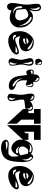

<svg xmlns="http://www.w3.org/2000/svg" viewBox="1384 -2133 815 3623"><g transform="rotate(90 1791.5 -321.5)"><path d="M382.8 -480.5C397.5 -469.7 410.2 -457 419.9 -441.4C430.7 -425.8 438.5 -412.1 443.4 -398.4C449.2 -386.7 454.1 -371.1 458 -351.6C461.9 -334 464.8 -314.5 465.8 -293.9L468.8 -262.7C460 -297.9 450.2 -328.1 439.5 -352.5C427.7 -377 415 -397.5 402.3 -412.1C389.6 -427.7 377 -440.4 365.2 -449.2C352.5 -458 338.9 -466.8 322.3 -473.6C305.7 -481.4 296.9 -489.3 296.9 -498C297.9 -505.9 303.7 -509.8 315.4 -509.8H317.4C335.9 -509.8 358.4 -500 382.8 -480.5ZM120.1 -688.5C102.5 -688.5 86.9 -681.6 73.2 -668.9C63.5 -660.2 57.6 -653.3 56.6 -648.4C54.7 -643.6 52.7 -631.8 51.8 -613.3V-597.7C51.8 -576.2 53.7 -549.8 58.6 -519.5C64.5 -478.5 67.4 -443.4 67.4 -414.1C66.4 -371.1 61.5 -327.1 52.7 -283.2C42 -229.5 37.1 -184.6 37.1 -148.4C37.1 -120.1 40 -99.6 46.9 -86.9C61.5 -60.5 81.1 -46.9 103.5 -46.9C122.1 -46.9 138.7 -53.7 153.3 -68.4C168 -82 174.8 -98.6 174.8 -117.2C174.8 -122.1 175.8 -125 175.8 -128.9C177.7 -130.9 178.7 -132.8 179.7 -132.8C223.6 -110.4 269.5 -98.6 315.4 -98.6C385.7 -99.6 440.4 -130.9 478.5 -192.4C492.2 -217.8 499 -250 499 -290C499 -322.3 494.1 -354.5 485.4 -386.7C472.7 -418 453.1 -448.2 425.8 -476.6C399.4 -505.9 373 -523.4 347.7 -530.3C332 -534.2 317.4 -536.1 302.7 -536.1C258.8 -536.1 222.7 -520.5 193.4 -489.3L170.9 -464.8L181.6 -509.8V-511.7C187.5 -536.1 190.4 -560.5 190.4 -585.9C190.4 -654.3 167 -688.5 120.1 -688.5ZM121.1 -628.9C116.2 -635.7 113.3 -642.6 113.3 -649.4C113.3 -658.2 118.2 -663.1 127 -663.1C140.6 -663.1 152.3 -651.4 163.1 -627.9C168 -613.3 170.9 -599.6 170.9 -585C170.9 -565.4 167 -543.9 159.2 -521.5C152.3 -502.9 146.5 -486.3 140.6 -473.6C140.6 -474.6 140.6 -475.6 140.6 -476.6C141.6 -478.5 141.6 -480.5 141.6 -481.4C142.6 -498 143.6 -514.6 143.6 -531.2V-536.1C143.6 -578.1 135.7 -609.4 121.1 -628.9ZM263.7 -448.2C283.2 -448.2 301.8 -437.5 318.4 -418C335 -396.5 348.6 -369.1 357.4 -335C362.3 -314.5 364.3 -299.8 364.3 -289.1C364.3 -254.9 350.6 -228.5 322.3 -211.9C307.6 -204.1 293 -200.2 279.3 -200.2C263.7 -200.2 242.2 -204.1 212.9 -211.9C190.4 -217.8 176.8 -222.7 171.9 -224.6C168 -228.5 165 -234.4 163.1 -243.2C160.2 -260.7 158.2 -290 155.3 -330.1L152.3 -398.4L170.9 -413.1C182.6 -421.9 198.2 -430.7 216.8 -437.5C236.3 -444.3 252 -448.2 263.7 -448.2ZM99.6 -266.6C98.6 -273.4 97.7 -283.2 97.7 -293.9C97.7 -307.6 99.6 -318.4 103.5 -324.2C106.4 -332 111.3 -335 116.2 -335C121.1 -335 125 -332 128.9 -327.1C131.8 -322.3 133.8 -315.4 133.8 -307.6V-304.7C133.8 -292 133.8 -281.2 134.8 -271.5C135.7 -262.7 137.7 -252 140.6 -240.2C144.5 -227.5 149.4 -217.8 156.2 -210C162.1 -202.1 170.9 -194.3 181.6 -187.5C193.4 -179.7 208 -173.8 224.6 -170.9C233.4 -169.9 239.3 -168.9 244.1 -168C230.5 -165 220.7 -164.1 214.8 -164.1C186.5 -164.1 162.1 -172.9 140.6 -189.5C118.2 -207 104.5 -232.4 99.6 -266.6Z M652.3 -216.8C657.2 -216.8 661.1 -215.8 666 -213.9C669.9 -211.9 671.9 -210 671.9 -207C676.8 -195.3 683.6 -187.5 691.4 -183.6C700.2 -178.7 711.9 -176.8 726.6 -176.8H741.2C726.6 -164.1 710 -157.2 689.5 -157.2C675.8 -157.2 664.1 -161.1 654.3 -168C643.6 -174.8 637.7 -186.5 636.7 -201.2C635.7 -206.1 636.7 -209 640.6 -212.9C642.6 -214.8 647.5 -216.8 652.3 -216.8ZM854.5 -204.1C863.3 -213.9 877.9 -222.7 897.5 -230.5C917 -238.3 934.6 -242.2 949.2 -242.2C965.8 -241.2 974.6 -235.4 974.6 -224.6C974.6 -219.7 972.7 -214.8 970.7 -210.9C966.8 -208 963.9 -206.1 960 -206.1H949.2C944.3 -206.1 935.5 -206.1 923.8 -207C911.1 -208 901.4 -208 894.5 -208C885.7 -208 878.9 -208 874 -207C866.2 -206.1 859.4 -205.1 854.5 -204.1ZM825.2 -403.3C814.5 -388.7 800.8 -376 785.2 -365.2C767.6 -355.5 751 -350.6 733.4 -350.6C726.6 -350.6 720.7 -351.6 713.9 -353.5C707 -356.4 703.1 -360.4 703.1 -367.2C703.1 -372.1 705.1 -376 709 -380.9C713.9 -385.7 717.8 -387.7 721.7 -387.7H722.7C739.3 -386.7 750 -385.7 752.9 -385.7C767.6 -386.7 792 -392.6 825.2 -403.3ZM744.1 -449.2C752 -451.2 757.8 -452.1 761.7 -452.1C767.6 -452.1 775.4 -450.2 784.2 -445.3C798.8 -437.5 806.6 -431.6 806.6 -426.8C806.6 -419.9 784.2 -415 740.2 -412.1L691.4 -409.2L708 -426.8C716.8 -437.5 729.5 -445.3 744.1 -449.2ZM721.7 -526.4C731.4 -529.3 743.2 -531.2 757.8 -531.2C781.2 -531.2 805.7 -526.4 831.1 -515.6C856.4 -505.9 877 -494.1 891.6 -481.4C906.2 -468.8 914.1 -457 914.1 -448.2C914.1 -444.3 912.1 -441.4 908.2 -438.5C905.3 -435.5 902.3 -434.6 898.4 -434.6C890.6 -435.5 883.8 -438.5 878.9 -443.4C860.4 -460 846.7 -471.7 837.9 -478.5C828.1 -486.3 815.4 -494.1 800.8 -502.9C785.2 -511.7 769.5 -517.6 752.9 -521.5C740.2 -524.4 730.5 -526.4 721.7 -526.4ZM789.1 -550.8C785.2 -550.8 781.2 -550.8 775.4 -550.8C771.5 -551.8 767.6 -551.8 765.6 -551.8C749 -551.8 730.5 -546.9 711.9 -538.1C681.6 -524.4 654.3 -502 630.9 -470.7C605.5 -439.5 587.9 -404.3 577.1 -364.3C571.3 -343.8 568.4 -317.4 568.4 -287.1C568.4 -250 572.3 -218.8 580.1 -192.4C587.9 -167 601.6 -143.6 621.1 -123C640.6 -101.6 661.1 -86.9 683.6 -80.1C705.1 -73.2 727.5 -69.3 752 -69.3C801.8 -69.3 852.5 -83 905.3 -110.4C925.8 -121.1 941.4 -130.9 953.1 -139.6C963.9 -148.4 976.6 -162.1 989.3 -179.7C1002 -196.3 1008.8 -211.9 1008.8 -226.6C1008.8 -254.9 993.2 -269.5 962.9 -269.5H960.9C935.5 -269.5 898.4 -258.8 848.6 -238.3C791 -213.9 750 -201.2 725.6 -201.2C715.8 -201.2 708 -203.1 703.1 -206.1C698.2 -209 693.4 -214.8 688.5 -222.7C683.6 -231.4 678.7 -244.1 671.9 -259.8C666 -277.3 663.1 -288.1 663.1 -293C663.1 -293.9 663.1 -293.9 664.1 -294.9C665 -295.9 673.8 -293 688.5 -286.1C707 -276.4 731.4 -271.5 761.7 -271.5C795.9 -271.5 830.1 -277.3 863.3 -291C895.5 -302.7 918.9 -320.3 931.6 -340.8C943.4 -360.4 949.2 -380.9 949.2 -402.3C949.2 -438.5 934.6 -471.7 906.2 -502C877 -532.2 837.9 -547.9 789.1 -550.8Z M1182.6 -237.3C1194.3 -214.8 1200.2 -189.5 1201.2 -160.2C1201.2 -141.6 1198.2 -125 1193.4 -113.3C1188.5 -99.6 1181.6 -93.8 1173.8 -93.8C1170.9 -93.8 1167 -94.7 1163.1 -97.7C1154.3 -104.5 1152.3 -111.3 1156.2 -119.1C1167 -147.5 1172.9 -167 1175.8 -175.8C1177.7 -185.5 1179.7 -206.1 1182.6 -237.3ZM1145.5 -493.2C1144.5 -496.1 1143.6 -500 1142.6 -504.9C1142.6 -509.8 1144.5 -513.7 1147.5 -517.6C1150.4 -520.5 1154.3 -522.5 1158.2 -522.5C1170.9 -522.5 1181.6 -509.8 1189.5 -485.4C1192.4 -475.6 1194.3 -463.9 1194.3 -449.2C1194.3 -423.8 1185.5 -387.7 1168.9 -340.8C1168.9 -375 1167 -405.3 1164.1 -433.6C1161.1 -455.1 1154.3 -474.6 1145.5 -493.2ZM1077.1 -483.4C1077.1 -472.7 1082 -444.3 1093.8 -397.5C1103.5 -350.6 1109.4 -322.3 1109.4 -311.5C1109.4 -299.8 1103.5 -269.5 1093.8 -220.7C1082 -172.9 1077.1 -145.5 1077.1 -140.6C1077.1 -129.9 1080.1 -119.1 1087.9 -107.4C1093.8 -94.7 1102.5 -86.9 1111.3 -83C1123 -78.1 1134.8 -75.2 1146.5 -75.2C1159.2 -75.2 1171.9 -78.1 1183.6 -84C1195.3 -88.9 1204.1 -96.7 1210.9 -105.5C1216.8 -114.3 1219.7 -127 1219.7 -146.5C1219.7 -164.1 1215.8 -195.3 1207 -239.3C1200.2 -269.5 1197.3 -294.9 1197.3 -318.4C1197.3 -339.8 1200.2 -365.2 1207 -391.6C1215.8 -425.8 1219.7 -453.1 1219.7 -475.6C1219.7 -496.1 1212.9 -513.7 1199.2 -527.3C1191.4 -536.1 1184.6 -541 1179.7 -543C1173.8 -544.9 1165 -545.9 1153.3 -545.9C1128.9 -545.9 1109.4 -541 1096.7 -529.3C1084 -519.5 1077.1 -503.9 1077.1 -483.4ZM1148.4 -667C1147.5 -669.9 1146.5 -671.9 1146.5 -673.8C1146.5 -678.7 1148.4 -683.6 1150.4 -689.5C1154.3 -693.4 1158.2 -696.3 1163.1 -696.3C1169.9 -695.3 1177.7 -690.4 1185.5 -681.6C1194.3 -671.9 1198.2 -658.2 1198.2 -641.6C1198.2 -635.7 1198.2 -630.9 1197.3 -627.9C1195.3 -616.2 1192.4 -607.4 1188.5 -600.6C1183.6 -625 1173.8 -643.6 1158.2 -658.2C1157.2 -659.2 1156.2 -661.1 1154.3 -662.1C1151.4 -664.1 1149.4 -666 1148.4 -667ZM1145.5 -709C1134.8 -709 1124 -703.1 1111.3 -691.4C1098.6 -679.7 1091.8 -668 1089.8 -656.2C1088.9 -653.3 1088.9 -648.4 1088.9 -643.6C1088.9 -630.9 1090.8 -618.2 1095.7 -605.5C1100.6 -593.8 1105.5 -586.9 1112.3 -584C1119.1 -581.1 1134.8 -579.1 1159.2 -579.1C1180.7 -579.1 1194.3 -582 1199.2 -587.9C1204.1 -592.8 1207 -607.4 1207 -631.8C1207 -659.2 1205.1 -677.7 1201.2 -685.5C1198.2 -695.3 1191.4 -700.2 1180.7 -703.1C1167 -707 1155.3 -709 1145.5 -709Z M1461.9 -332C1466.8 -310.5 1474.6 -291 1487.3 -273.4C1500 -256.8 1512.7 -242.2 1526.4 -232.4C1540 -220.7 1553.7 -211.9 1566.4 -204.1C1580.1 -196.3 1590.8 -189.5 1599.6 -182.6C1608.4 -175.8 1612.3 -169.9 1612.3 -165C1612.3 -162.1 1611.3 -160.2 1610.4 -158.2C1607.4 -154.3 1603.5 -152.3 1596.7 -152.3C1586.9 -152.3 1574.2 -156.2 1560.5 -164.1C1544.9 -171.9 1531.2 -182.6 1516.6 -196.3C1502 -210 1490.2 -227.5 1478.5 -248C1468.8 -269.5 1461.9 -292 1460.9 -314.5ZM1561.5 -499C1558.6 -502 1556.6 -505.9 1556.6 -510.7C1556.6 -515.6 1558.6 -520.5 1561.5 -523.4C1564.5 -527.3 1569.3 -529.3 1574.2 -529.3C1584 -528.3 1592.8 -522.5 1600.6 -509.8C1607.4 -502 1610.4 -490.2 1610.4 -475.6C1610.4 -462.9 1606.4 -449.2 1599.6 -436.5C1592.8 -423.8 1585.9 -415 1578.1 -409.2C1582 -422.9 1584 -434.6 1584 -445.3C1584 -467.8 1576.2 -486.3 1561.5 -499ZM1342.8 -532.2C1353.5 -532.2 1365.2 -529.3 1377 -522.5C1381.8 -519.5 1384.8 -516.6 1387.7 -515.6C1377.9 -512.7 1369.1 -509.8 1361.3 -506.8C1353.5 -503.9 1346.7 -500 1341.8 -498C1336.9 -494.1 1333 -493.2 1330.1 -492.2H1328.1C1323.2 -492.2 1319.3 -495.1 1314.5 -500C1310.5 -504.9 1308.6 -510.7 1308.6 -515.6C1308.6 -518.6 1309.6 -521.5 1312.5 -522.5C1321.3 -529.3 1332 -532.2 1342.8 -532.2ZM1452.1 -613.3C1449.2 -614.3 1448.2 -618.2 1448.2 -623C1448.2 -627.9 1450.2 -633.8 1453.1 -638.7C1457 -643.6 1460.9 -646.5 1464.8 -646.5H1467.8C1468.8 -645.5 1470.7 -644.5 1472.7 -642.6C1475.6 -642.6 1479.5 -639.6 1484.4 -636.7C1489.3 -633.8 1494.1 -629.9 1497.1 -625C1500 -620.1 1503.9 -614.3 1505.9 -605.5C1509.8 -597.7 1510.7 -588.9 1510.7 -580.1V-575.2C1510.7 -572.3 1510.7 -569.3 1509.8 -567.4C1502 -577.1 1495.1 -585 1490.2 -589.8C1484.4 -594.7 1475.6 -600.6 1463.9 -607.4ZM1525.4 -574.2C1525.4 -602.5 1519.5 -623 1505.9 -637.7C1494.1 -652.3 1477.5 -659.2 1459 -659.2C1446.3 -659.2 1434.6 -656.2 1423.8 -649.4C1412.1 -641.6 1403.3 -632.8 1396.5 -622.1C1390.6 -611.3 1386.7 -597.7 1385.7 -580.1L1382.8 -547.9L1351.6 -550.8C1348.6 -550.8 1345.7 -550.8 1341.8 -550.8C1338.9 -551.8 1335.9 -551.8 1335 -551.8C1328.1 -551.8 1322.3 -550.8 1318.4 -548.8C1315.4 -547.9 1310.5 -543.9 1305.7 -539.1C1299.8 -533.2 1295.9 -527.3 1294.9 -521.5C1293 -516.6 1292 -507.8 1292 -497.1C1292 -482.4 1293.9 -468.8 1298.8 -454.1C1303.7 -439.5 1309.6 -428.7 1317.4 -419.9C1324.2 -413.1 1333 -410.2 1343.8 -410.2C1352.5 -410.2 1363.3 -413.1 1376 -418L1393.6 -425.8L1399.4 -384.8C1402.3 -367.2 1406.2 -335.9 1411.1 -292C1418 -235.4 1432.6 -190.4 1455.1 -156.2C1464.8 -141.6 1477.5 -128.9 1493.2 -115.2C1508.8 -103.5 1524.4 -93.8 1539.1 -88.9C1562.5 -83 1583 -80.1 1601.6 -80.1C1623 -80.1 1640.6 -84 1655.3 -91.8C1669.9 -100.6 1676.8 -114.3 1676.8 -134.8C1676.8 -167 1650.4 -192.4 1597.7 -210C1571.3 -217.8 1553.7 -225.6 1543 -234.4C1533.2 -243.2 1523.4 -257.8 1512.7 -279.3C1503.9 -295.9 1499 -308.6 1498 -317.4C1496.1 -326.2 1495.1 -343.8 1495.1 -368.2C1495.1 -403.3 1496.1 -421.9 1499 -424.8H1501C1504.9 -424.8 1516.6 -420.9 1536.1 -413.1C1553.7 -405.3 1566.4 -401.4 1574.2 -401.4H1575.2C1587.9 -401.4 1599.6 -410.2 1609.4 -428.7C1620.1 -448.2 1625 -467.8 1625 -488.3C1625 -503.9 1621.1 -517.6 1611.3 -527.3C1603.5 -539.1 1588.9 -543.9 1568.4 -543.9C1561.5 -543.9 1555.7 -543.9 1551.8 -543L1525.4 -539.1Z M1834 -209C1856.4 -174.8 1867.2 -148.4 1867.2 -129.9C1866.2 -113.3 1860.4 -98.6 1849.6 -87.9C1846.7 -85 1842.8 -83 1838.9 -83C1834 -83 1829.1 -85 1826.2 -89.8C1822.3 -93.8 1820.3 -98.6 1820.3 -103.5C1820.3 -107.4 1821.3 -110.4 1822.3 -111.3C1828.1 -120.1 1832 -127 1834 -132.8C1835 -138.7 1835.9 -146.5 1835.9 -157.2C1835.9 -160.2 1835 -176.8 1834 -209ZM2004.9 -488.3C1996.1 -493.2 1992.2 -499 1992.2 -505.9C1992.2 -510.7 1994.1 -514.6 1998 -517.6C2001 -521.5 2005.9 -523.4 2010.7 -523.4C2018.6 -522.5 2027.3 -518.6 2036.1 -510.7C2045.9 -500 2050.8 -488.3 2050.8 -473.6C2050.8 -459 2043 -438.5 2028.3 -414.1C2027.3 -442.4 2026.4 -460.9 2023.4 -468.8C2021.5 -476.6 2015.6 -483.4 2004.9 -488.3ZM1805.7 -548.8C1813.5 -548.8 1820.3 -547.9 1827.1 -544.9C1834 -543 1838.9 -539.1 1842.8 -535.2C1846.7 -529.3 1849.6 -525.4 1853.5 -521.5C1855.5 -517.6 1858.4 -511.7 1859.4 -504.9C1861.3 -498 1862.3 -493.2 1863.3 -491.2C1863.3 -489.3 1864.3 -485.4 1865.2 -480.5C1853.5 -491.2 1843.8 -498 1837.9 -502C1830.1 -506.8 1822.3 -509.8 1813.5 -511.7C1804.7 -512.7 1799.8 -514.6 1796.9 -517.6C1794.9 -519.5 1793.9 -523.4 1793.9 -530.3C1793.9 -535.2 1794.9 -540 1796.9 -543C1799.8 -546.9 1802.7 -548.8 1805.7 -548.8ZM1884.8 -502.9C1881.8 -521.5 1873 -537.1 1857.4 -547.9C1842.8 -558.6 1825.2 -564.5 1806.6 -564.5C1785.2 -564.5 1768.6 -556.6 1756.8 -542C1750 -533.2 1746.1 -516.6 1746.1 -494.1C1746.1 -470.7 1750 -440.4 1757.8 -403.3C1764.6 -370.1 1768.6 -337.9 1768.6 -305.7C1768.6 -272.5 1764.6 -236.3 1757.8 -196.3C1752.9 -164.1 1750 -140.6 1750 -125C1750 -105.5 1752.9 -90.8 1759.8 -81.1C1766.6 -71.3 1777.3 -63.5 1793 -58.6C1799.8 -56.6 1806.6 -55.7 1813.5 -55.7C1825.2 -55.7 1836.9 -58.6 1849.6 -64.5C1861.3 -70.3 1871.1 -78.1 1877.9 -86.9C1884.8 -96.7 1888.7 -111.3 1888.7 -129.9C1888.7 -152.3 1883.8 -184.6 1874 -226.6C1864.3 -266.6 1859.4 -301.8 1859.4 -332C1859.4 -348.6 1861.3 -359.4 1865.2 -364.3C1872.1 -372.1 1901.4 -378.9 1951.2 -382.8C2002 -388.7 2030.3 -392.6 2037.1 -397.5C2045.9 -403.3 2054.7 -414.1 2060.5 -429.7C2068.4 -446.3 2071.3 -461.9 2071.3 -477.5C2071.3 -489.3 2070.3 -498 2068.4 -503.9C2065.4 -508.8 2061.5 -514.6 2054.7 -521.5C2048.8 -527.3 2043.9 -531.2 2041 -533.2C2037.1 -534.2 2031.2 -535.2 2024.4 -535.2C2015.6 -535.2 2008.8 -535.2 2002 -534.2C1963.9 -531.2 1930.7 -517.6 1904.3 -495.1L1888.7 -481.4Z M2037.1 -680.7V-555.7H2114.3V-450.2H2037.1V-349.6L2114.3 -266.6L2123 -256.8L2167 -208L2243.2 -125L2315.4 -46.9V-230.5L2238.3 -314.5V-555.7H2315.4V-680.7ZM2340.8 -680.7V-555.7V-230.5V-46.9L2413.1 -125L2619.1 -349.6V-450.2H2495.1V-398.4L2465.8 -367.2V-555.7H2619.1V-680.7H2465.8Z M2702.1 -58.6C2740.2 -58.6 2774.4 -48.8 2802.7 -29.3C2807.6 -26.4 2810.5 -24.4 2812.5 -21.5C2794.9 -26.4 2777.3 -29.3 2760.7 -29.3C2754.9 -29.3 2745.1 -28.3 2732.4 -27.3C2725.6 -26.4 2715.8 -25.4 2701.2 -23.4C2686.5 -20.5 2676.8 -19.5 2669.9 -19.5H2668.9C2656.2 -20.5 2650.4 -25.4 2650.4 -36.1C2650.4 -41 2651.4 -44.9 2655.3 -48.8C2657.2 -52.7 2662.1 -54.7 2667 -54.7C2681.6 -57.6 2693.4 -58.6 2702.1 -58.6ZM2741.2 -278.3C2762.7 -267.6 2779.3 -260.7 2790 -255.9C2801.8 -251 2812.5 -249 2822.3 -249C2829.1 -249 2838.9 -251 2850.6 -253.9H2853.5C2854.5 -253.9 2855.5 -253.9 2854.5 -254.9C2859.4 -254.9 2863.3 -252.9 2867.2 -250C2871.1 -246.1 2873 -241.2 2873 -236.3C2873 -230.5 2870.1 -225.6 2864.3 -220.7C2857.4 -215.8 2848.6 -213.9 2835.9 -213.9H2834C2823.2 -213.9 2813.5 -215.8 2804.7 -218.8C2795.9 -221.7 2787.1 -227.5 2778.3 -236.3C2769.5 -244.1 2763.7 -250 2758.8 -255.9C2754.9 -259.8 2749 -267.6 2741.2 -278.3ZM2792 -432.6C2800.8 -441.4 2814.5 -446.3 2831.1 -447.3C2843.8 -447.3 2860.4 -444.3 2879.9 -438.5C2900.4 -355.5 2910.2 -311.5 2910.2 -306.6C2910.2 -303.7 2910.2 -300.8 2909.2 -298.8C2877 -276.4 2846.7 -265.6 2818.4 -265.6C2795.9 -265.6 2778.3 -272.5 2764.6 -285.2C2751 -298.8 2744.1 -316.4 2744.1 -336.9C2744.1 -369.1 2759.8 -400.4 2792 -432.6ZM2697.3 -466.8C2708 -481.4 2721.7 -492.2 2737.3 -500C2754.9 -506.8 2772.5 -510.7 2791 -510.7C2807.6 -510.7 2824.2 -507.8 2840.8 -501C2849.6 -497.1 2853.5 -492.2 2853.5 -485.4C2853.5 -480.5 2851.6 -475.6 2848.6 -472.7C2844.7 -468.8 2839.8 -466.8 2835 -466.8C2832 -466.8 2830.1 -466.8 2829.1 -467.8C2797.9 -475.6 2779.3 -479.5 2772.5 -480.5C2767.6 -481.4 2760.7 -481.4 2753.9 -481.4C2739.3 -480.5 2720.7 -475.6 2697.3 -466.8ZM2946.3 -485.4C2941.4 -490.2 2938.5 -496.1 2938.5 -502.9C2938.5 -506.8 2940.4 -509.8 2942.4 -513.7C2946.3 -515.6 2949.2 -517.6 2953.1 -517.6H2954.1C2966.8 -517.6 2979.5 -506.8 2993.2 -484.4C3003.9 -463.9 3009.8 -442.4 3009.8 -419.9C3009.8 -396.5 3003.9 -366.2 2992.2 -329.1C2990.2 -374 2986.3 -406.2 2981.4 -426.8C2975.6 -447.3 2963.9 -466.8 2946.3 -485.4ZM3019.5 -466.8C3012.7 -488.3 3001 -505.9 2985.4 -519.5C2970.7 -532.2 2955.1 -539.1 2938.5 -539.1C2916 -539.1 2898.4 -525.4 2887.7 -499L2856.4 -514.6C2838.9 -525.4 2819.3 -530.3 2796.9 -530.3C2778.3 -530.3 2759.8 -527.3 2741.2 -521.5C2703.1 -508.8 2672.9 -482.4 2649.4 -441.4C2627 -402.3 2615.2 -356.4 2615.2 -306.6V-291C2618.2 -252.9 2635.7 -216.8 2668.9 -181.6C2703.1 -146.5 2739.3 -128.9 2777.3 -128.9C2798.8 -128.9 2819.3 -135.7 2839.8 -150.4C2867.2 -169.9 2892.6 -207 2917 -260.7C2918 -265.6 2919.9 -268.6 2920.9 -268.6C2922.9 -268.6 2924.8 -264.6 2926.8 -257.8C2929.7 -250 2931.6 -239.3 2932.6 -225.6C2933.6 -211.9 2934.6 -197.3 2934.6 -180.7C2934.6 -159.2 2933.6 -143.6 2932.6 -132.8C2928.7 -120.1 2921.9 -109.4 2913.1 -97.7C2904.3 -87.9 2893.6 -79.1 2882.8 -74.2C2873 -73.2 2858.4 -72.3 2839.8 -72.3C2838.9 -72.3 2812.5 -73.2 2760.7 -75.2C2753.9 -75.2 2743.2 -76.2 2727.5 -78.1C2712.9 -79.1 2701.2 -80.1 2694.3 -80.1C2676.8 -80.1 2662.1 -77.1 2650.4 -70.3C2639.6 -65.4 2631.8 -58.6 2626 -50.8C2619.1 -41 2616.2 -32.2 2616.2 -21.5C2616.2 -13.7 2618.2 -6.8 2623 0C2631.8 21.5 2650.4 38.1 2677.7 48.8C2705.1 60.5 2736.3 66.4 2770.5 66.4C2808.6 66.4 2846.7 59.6 2883.8 44.9C2919.9 30.3 2950.2 9.8 2972.7 -18.6C2978.5 -26.4 2983.4 -34.2 2987.3 -42C2992.2 -49.8 2995.1 -56.6 2999 -63.5C3001 -70.3 3004.9 -79.1 3007.8 -89.8C3010.7 -100.6 3013.7 -108.4 3014.6 -113.3C3015.6 -118.2 3017.6 -127 3020.5 -140.6C3022.5 -153.3 3023.4 -162.1 3024.4 -164.1C3025.4 -168 3026.4 -176.8 3028.3 -191.4C3030.3 -206.1 3031.2 -214.8 3031.2 -215.8C3036.1 -265.6 3039.1 -303.7 3039.1 -330.1C3039.1 -382.8 3032.2 -428.7 3019.5 -466.8Z M3196.3 -216.8C3201.2 -216.8 3205.1 -215.8 3210 -213.9C3213.9 -211.9 3215.8 -210 3215.8 -207C3220.7 -195.3 3227.5 -187.5 3235.4 -183.6C3244.1 -178.7 3255.9 -176.8 3270.5 -176.8H3285.2C3270.5 -164.1 3253.9 -157.2 3233.4 -157.2C3219.7 -157.2 3208 -161.1 3198.2 -168C3187.5 -174.8 3181.6 -186.5 3180.7 -201.2C3179.7 -206.1 3180.7 -209 3184.6 -212.9C3186.5 -214.8 3191.4 -216.8 3196.3 -216.8ZM3398.4 -204.1C3407.2 -213.9 3421.9 -222.7 3441.4 -230.5C3460.9 -238.3 3478.5 -242.2 3493.2 -242.2C3509.8 -241.2 3518.6 -235.4 3518.6 -224.6C3518.6 -219.7 3516.6 -214.8 3514.6 -210.9C3510.7 -208 3507.8 -206.1 3503.9 -206.1H3493.2C3488.3 -206.1 3479.5 -206.1 3467.8 -207C3455.1 -208 3445.3 -208 3438.5 -208C3429.7 -208 3422.9 -208 3418 -207C3410.2 -206.1 3403.3 -205.1 3398.4 -204.1ZM3369.1 -403.3C3358.4 -388.7 3344.7 -376 3329.1 -365.2C3311.5 -355.5 3294.9 -350.6 3277.3 -350.6C3270.5 -350.6 3264.6 -351.6 3257.8 -353.5C3251 -356.4 3247.1 -360.4 3247.1 -367.2C3247.1 -372.1 3249 -376 3252.9 -380.9C3257.8 -385.7 3261.7 -387.7 3265.6 -387.7H3266.6C3283.2 -386.7 3293.9 -385.7 3296.9 -385.7C3311.5 -386.7 3335.9 -392.6 3369.1 -403.3ZM3288.1 -449.2C3295.9 -451.2 3301.8 -452.1 3305.7 -452.1C3311.5 -452.1 3319.3 -450.2 3328.1 -445.3C3342.8 -437.5 3350.6 -431.6 3350.6 -426.8C3350.6 -419.9 3328.1 -415 3284.2 -412.1L3235.4 -409.2L3252 -426.8C3260.7 -437.5 3273.4 -445.3 3288.1 -449.2ZM3265.6 -526.4C3275.4 -529.3 3287.1 -531.2 3301.8 -531.2C3325.2 -531.2 3349.6 -526.4 3375 -515.6C3400.4 -505.9 3420.9 -494.1 3435.5 -481.4C3450.2 -468.8 3458 -457 3458 -448.2C3458 -444.3 3456.1 -441.4 3452.1 -438.5C3449.2 -435.5 3446.3 -434.6 3442.4 -434.6C3434.6 -435.5 3427.7 -438.5 3422.9 -443.4C3404.3 -460 3390.6 -471.7 3381.8 -478.5C3372.1 -486.3 3359.4 -494.1 3344.7 -502.9C3329.1 -511.7 3313.5 -517.6 3296.9 -521.5C3284.2 -524.4 3274.4 -526.4 3265.6 -526.4ZM3333 -550.8C3329.1 -550.8 3325.2 -550.8 3319.3 -550.8C3315.4 -551.8 3311.5 -551.8 3309.6 -551.8C3293 -551.8 3274.4 -546.9 3255.9 -538.1C3225.6 -524.4 3198.2 -502 3174.8 -470.7C3149.4 -439.5 3131.8 -404.3 3121.1 -364.3C3115.2 -343.8 3112.3 -317.4 3112.3 -287.1C3112.3 -250 3116.2 -218.8 3124 -192.4C3131.8 -167 3145.5 -143.6 3165 -123C3184.6 -101.6 3205.1 -86.9 3227.5 -80.1C3249 -73.2 3271.5 -69.3 3295.9 -69.3C3345.7 -69.3 3396.5 -83 3449.2 -110.4C3469.7 -121.1 3485.4 -130.9 3497.1 -139.6C3507.8 -148.4 3520.5 -162.1 3533.2 -179.7C3545.9 -196.3 3552.7 -211.9 3552.7 -226.6C3552.7 -254.9 3537.1 -269.5 3506.8 -269.5H3504.9C3479.5 -269.5 3442.4 -258.8 3392.6 -238.3C3335 -213.9 3293.9 -201.2 3269.5 -201.2C3259.8 -201.2 3252 -203.1 3247.1 -206.1C3242.2 -209 3237.3 -214.8 3232.4 -222.7C3227.5 -231.4 3222.7 -244.1 3215.8 -259.8C3210 -277.3 3207 -288.1 3207 -293C3207 -293.9 3207 -293.9 3208 -294.9C3209 -295.9 3217.8 -293 3232.4 -286.1C3251 -276.4 3275.4 -271.5 3305.7 -271.5C3339.8 -271.5 3374 -277.3 3407.2 -291C3439.5 -302.7 3462.9 -320.3 3475.6 -340.8C3487.3 -360.4 3493.2 -380.9 3493.2 -402.3C3493.2 -438.5 3478.5 -471.7 3450.2 -502C3420.9 -532.2 3381.8 -547.9 3333 -550.8Z"/></g></svg>

Font: Puffy Slushy
Style: Regular
Weight: 400
Designer: Intuisi Creative
Foundry: Intuisi Creative
Version: Version 001.000